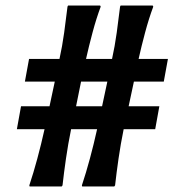

<svg xmlns="http://www.w3.org/2000/svg" viewBox="-20 -674 665 694"><path d="M276 -4Q291 -49 305 -101Q319 -153 331 -207H237Q226 -153 218.5 -101Q211 -49 206 -4L203 0H87L86 -4Q101 -49 115 -101Q129 -153 141 -207H41L56 -290H159L178 -379H70L85 -461H195Q205 -506 212 -556.5Q219 -607 224 -650L226 -654H342L344 -650Q328 -607 314.5 -556.5Q301 -506 291 -461H385Q395 -506 402 -556.5Q409 -607 414 -650L416 -654H532L534 -650Q518 -607 504.5 -556.5Q491 -506 481 -461H587L572 -379H464L445 -290H556L541 -207H427Q416 -153 408.5 -101Q401 -49 396 -4L393 0H277ZM255 -290H349L368 -379H273Z"/></svg>

Font: QuattrocentoBold
Style: Bold
Weight: 700
Designer: Pablo Impallari
Foundry: Pablo Impallari, Igino Marini, Branda Gallo
Version: Version 2.000